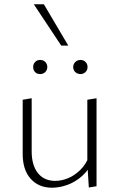

<svg xmlns="http://www.w3.org/2000/svg" viewBox="-20 -873 556 897"><path d="M223 4Q161 4 123.5 -37.5Q86 -79 86 -154V-407L128 -414V-166Q128 -101 157 -64.5Q186 -28 238 -28Q267 -28 297 -40Q327 -52 354 -78Q381 -104 398 -146L416 -127Q397 -81 365 -52Q333 -23 295.5 -9.5Q258 4 223 4ZM395 3 388 -108V-407L431 -414V-3ZM168 -527Q153 -527 144 -536Q135 -545 135 -560Q135 -574 144 -583.5Q153 -593 168 -593Q182 -593 191.5 -583.5Q201 -574 201 -560Q201 -546 191.5 -536.5Q182 -527 168 -527ZM356 -527Q342 -527 332 -536Q322 -545 322 -560Q322 -574 332 -583.5Q342 -593 356 -593Q370 -593 379.5 -583.5Q389 -574 389 -560Q389 -546 379.5 -536.5Q370 -527 356 -527ZM266 -660 138 -853H185L299 -660Z"/></svg>

Font: Ysabeau ExtraLight
Style: Regular
Weight: 250
Designer: Christian Thalmann (Catharsis Fonts)
Version: Version 2.002